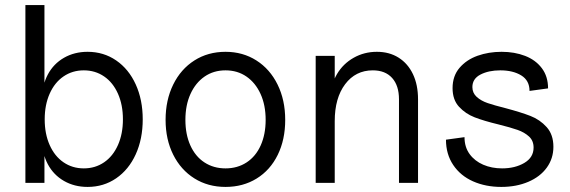

<svg xmlns="http://www.w3.org/2000/svg" viewBox="-20 -720 2244 756"><path d="M146 -170V-330Q146 -385 168.5 -427Q191 -469 232 -492.5Q273 -516 325 -516Q388 -516 437.5 -482Q487 -448 514.5 -387.5Q542 -327 542 -250Q542 -173 514.5 -112.5Q487 -52 437.5 -18Q388 16 325 16Q273 16 232 -7.5Q191 -31 168.5 -73Q146 -115 146 -170ZM80 -700H155V0H80ZM464 -250Q464 -307 444.5 -351Q425 -395 390 -419Q355 -443 310 -443Q265 -443 230 -419Q195 -395 175.5 -351Q156 -307 156 -250Q156 -193 175.5 -149Q195 -105 230 -81Q265 -57 310 -57Q355 -57 390 -81Q425 -105 444.5 -149Q464 -193 464 -250Z M632 -248Q632 -326 662 -387Q692 -448 745.5 -482Q799 -516 868 -516Q936 -516 989.5 -482Q1043 -448 1073 -387Q1103 -326 1103 -248Q1103 -170 1073.5 -110Q1044 -50 990.5 -17Q937 16 868 16Q799 16 745.5 -17.5Q692 -51 662 -111Q632 -171 632 -248ZM1026 -248Q1026 -306 1006 -350Q986 -394 950.5 -418.5Q915 -443 868 -443Q821 -443 785.5 -418.5Q750 -394 730 -350Q710 -306 710 -248Q710 -191 729.5 -147.5Q749 -104 785 -80.5Q821 -57 868 -57Q915 -57 951 -80.5Q987 -104 1006.5 -147.5Q1026 -191 1026 -248Z M1448 -443Q1380 -443 1339 -388.5Q1298 -334 1298 -243L1283 -339Q1283 -388 1307 -428.5Q1331 -469 1372.5 -492.5Q1414 -516 1464 -516Q1513 -516 1549.5 -493Q1586 -470 1606 -428Q1626 -386 1626 -329V0H1551V-329Q1551 -383 1524 -413Q1497 -443 1448 -443ZM1223 -500H1298V0H1223Z M1736 -170 1809 -180Q1809 -141 1829 -113.5Q1849 -86 1882.5 -71.5Q1916 -57 1957 -57Q2008 -57 2044.5 -78.5Q2081 -100 2081 -139Q2081 -166 2063 -182.5Q2045 -199 2018 -208.5Q1991 -218 1943 -230Q1885 -244 1849 -258Q1813 -272 1787.5 -299.5Q1762 -327 1762 -373Q1762 -421 1789.5 -453Q1817 -485 1860.5 -500.5Q1904 -516 1955 -516Q2006 -516 2047.5 -500Q2089 -484 2113.5 -451.5Q2138 -419 2138 -372L2065 -362Q2065 -403 2032.5 -423Q2000 -443 1950 -443Q1904 -443 1872 -426.5Q1840 -410 1840 -377Q1840 -354 1857 -338.5Q1874 -323 1900.5 -314Q1927 -305 1971 -294Q2031 -278 2068.5 -263.5Q2106 -249 2132.5 -219.5Q2159 -190 2159 -142Q2159 -96 2133 -60Q2107 -24 2060 -4Q2013 16 1954 16Q1892 16 1842.5 -6Q1793 -28 1764.5 -70.5Q1736 -113 1736 -170Z"/></svg>

Font: Uncut Sans Variable
Style: Regular
Weight: 400
Designer: Kasper Nordkvist
Foundry: UNCUT.wtf
Version: Version 1.304;Glyphs 3.2 (3246)